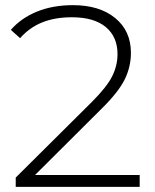

<svg xmlns="http://www.w3.org/2000/svg" viewBox="-20 -725 603 745"><path d="M522 -46V0H41V-36L337 -330Q395 -388 415.5 -429.5Q436 -471 436 -515Q436 -582 390.5 -620Q345 -658 259 -658Q193 -658 143.5 -638Q94 -618 58 -577L22 -609Q62 -655 123.5 -680Q185 -705 263 -705Q366 -705 427 -655Q488 -605 488 -520Q488 -466 464 -417Q440 -368 374 -303L116 -46Z"/></svg>

Font: Montserrat Atlas Light
Style: Regular
Weight: 300
Designer: Julieta Ulanovsky
Foundry: Julieta Ulanovsky
Version: Version 7.200